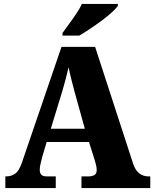

<svg xmlns="http://www.w3.org/2000/svg" viewBox="-20 -951 780 971"><path d="M7 0V-59H13Q37 -59 56.5 -72.5Q76 -86 91 -129L291 -714H461L653 -124Q664 -90 684 -74.5Q704 -59 730 -59H740V0H392V-59H430Q445 -59 457 -65.5Q469 -72 469 -91Q469 -105 465 -119.5Q461 -134 459 -141L430 -233H216L194 -159Q191 -147 186 -127Q181 -107 181 -92Q181 -77 188.5 -68Q196 -59 216 -59H262V0ZM237 -300H409L356 -491Q349 -519 341 -549Q333 -579 327 -611Q312 -547 296 -493ZM296 -784Q310 -804 329 -829.5Q348 -855 366 -882Q384 -909 394 -931H576V-921Q567 -908 545 -888Q523 -868 494 -846.5Q465 -825 435 -805Q405 -785 381 -771H296Z"/></svg>

Font: Noto Serif Lao SemiCondensed Black
Style: Regular
Weight: 900
Width: 4
Designer: Monotype Design Team
Foundry: Monotype Imaging Inc.
Version: Version 2.003; ttfautohint (v1.8.4.7-5d5b)